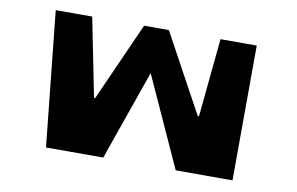

<svg xmlns="http://www.w3.org/2000/svg" viewBox="-65 -693 1251 809"><g transform="rotate(10 560.5 -288.5)"><path d="M728 0H971L973 -577H818L785 -241H780L597 -577H491L341 -241H336L269 -577H113L173 0H418L553 -385Z"/></g></svg>

Font: Hussar Milosc
Style: Bold
Weight: 700
Foundry: Cannot Into Space Fonts
Version: Version 1.02